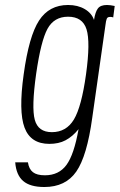

<svg xmlns="http://www.w3.org/2000/svg" viewBox="-20 -567 480 770"><path d="M440 -543Q430 -545 423 -546Q416 -547 409 -547Q383 -547 372.5 -533Q362 -519 357 -487Q348 -514 320 -530.5Q292 -547 253 -547Q177 -547 136.5 -484.5Q96 -422 75 -269Q54 -120 78.5 -55Q103 10 178 10Q196 10 212.5 6.5Q229 3 243 -4.5Q257 -12 270 -23Q283 -34 295 -49Q277 53 246.5 94.5Q216 136 160 136Q128 136 112 123.5Q96 111 92 84H41Q45 135 73 159Q101 183 158 183Q243 183 286 121Q329 59 350 -95L403 -467Q405 -484 408 -491.5Q411 -499 420 -499Q423 -499 426 -499Q429 -499 434 -497ZM125 -271Q144 -403 170.5 -451.5Q197 -500 253 -500Q311 -500 327 -449.5Q343 -399 325 -269Q307 -139 276.5 -88Q246 -37 188 -37Q133 -37 119.5 -86.5Q106 -136 125 -271Z"/></svg>

Font: Secuela ExtLt
Style: Italic
Weight: 200
Italic angle: -8°
Designer: Fernando Haro
Foundry: deFharo
Version: Version 1.704